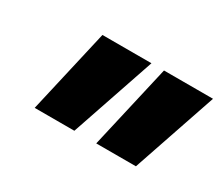

<svg xmlns="http://www.w3.org/2000/svg" viewBox="-64 -815 659 570"><g transform="rotate(30 266.0 -530.0)"><path d="M321 -674 223 -386H87L153 -674ZM532 -674 434 -386H298L364 -674Z"/></g></svg>

Font: Elaine Sans ExtraBold
Style: Italic
Weight: 800
Italic angle: -13°
Designer: Wei Huang
Foundry: Wei Huang
Version: Version 2.001;December 24, 2019;FontCreator 12.0.0.2547 64-b